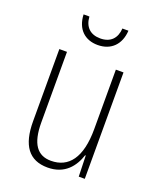

<svg xmlns="http://www.w3.org/2000/svg" viewBox="-136 -803 740 897"><g transform="rotate(20 233.5 -355.0)"><path d="M346 -720H316C313 -671 285 -641 234 -641C184 -641 155 -670 152 -720H123C126 -647 170 -608 233 -608C300 -608 342 -651 346 -720ZM391 -529H353V-233C353 -91 301 -25 213 -25C146 -25 110 -71 110 -178V-529H72V-170C72 -51 116 10 209 10C295 10 336 -46 355 -104H358L361 0H391Z"/></g></svg>

Font: Noto Sans Condensed ExtraLight
Style: Regular
Weight: 200
Width: 3
Designer: Monotype Design Team
Foundry: Monotype Imaging Inc.
Version: Version 2.013